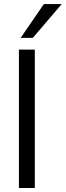

<svg xmlns="http://www.w3.org/2000/svg" viewBox="-20 -939 328 959"><path d="M74.5 0H153.9V-691.2H74.5ZM83.3 -750H144.1L288.2 -918.6H199Z"/></svg>

Font: LL Pando Sans
Style: Regular
Weight: 400
Designer: Joshua Smith
Foundry: Joshua Smith
Version: Version 1.000;Glyphs 3.2.1 (3258)